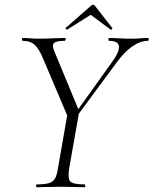

<svg xmlns="http://www.w3.org/2000/svg" viewBox="-20 -784 643 804"><path d="M282 -270 273 -278 449 -524Q481 -568 478 -590.5Q475 -613 437 -613Q434 -613 434 -619Q434 -625 437 -625Q460 -625 480 -623.5Q500 -622 532 -622Q553 -622 566.5 -623.5Q580 -625 599 -625Q603 -625 603 -619Q603 -613 599 -613Q568 -613 534.5 -590Q501 -567 469 -523ZM135 0Q131 0 131 -6Q131 -12 135 -12Q167 -12 184.5 -17Q202 -22 210.5 -37Q219 -52 223 -81L263 -310L312 -319L270 -81Q263 -38 273.5 -25Q284 -12 333 -12Q337 -12 337 -6Q337 0 333 0Q313 0 288.5 -1Q264 -2 235 -2Q205 -2 180 -1Q155 0 135 0ZM274 -271 159 -542Q143 -580 125 -596.5Q107 -613 76 -613Q72 -613 72 -619Q72 -625 76 -625Q90 -625 106.5 -623.5Q123 -622 138 -622Q171 -622 201 -623.5Q231 -625 253 -625Q256 -625 255 -619Q254 -613 250 -613Q216 -613 206.5 -604Q197 -595 206 -573L312 -317ZM261 -660Q260 -659 256.5 -662Q253 -665 255 -667L360 -759Q364 -764 369.5 -764Q375 -764 378 -759L450 -667Q452 -665 448.5 -661.5Q445 -658 443 -660L360 -722Z"/></svg>

Font: Cormorant Infant Light
Style: Italic
Weight: 300
Italic angle: -10°
Designer: Christian Thalmann (Catharsis Fonts)
Foundry: Catharsis Fonts
Version: Version 4.001